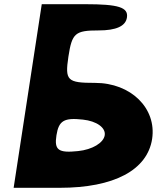

<svg xmlns="http://www.w3.org/2000/svg" viewBox="-20 -945 748 915"><path d="M45 -50H265C523 -50 682 -134 705 -283C727 -429 604 -550 433 -550C300 -550 289 -561 306 -675C323 -787 338 -800 450 -800C533 -800 579 -820 585 -862C592 -910 545 -925 387 -925H179ZM479 -300C473 -264 420 -232 352 -225C258 -215 238 -230 249 -300C260 -370 285 -385 375 -375C441 -368 485 -336 479 -300Z"/></svg>

Font: Hussar Skorodowane
Style: Ky
Weight: 700
Foundry: Cannot Into Space Fonts
Version: Version 0.892